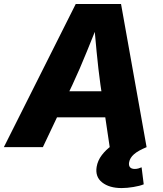

<svg xmlns="http://www.w3.org/2000/svg" viewBox="-46 -748 829 976"><path d="M-26.4 0 338.9 -727.5H569.3L699.2 0H511.7L464.4 -318.4Q453.6 -397 445.1 -485.1Q436.5 -573.2 429.2 -669.4H469.7Q431.2 -574.2 395.5 -486.1Q359.9 -397.9 322.8 -318.4L171.9 0ZM165 -151.4 187 -284.2H580.1L558.1 -151.4ZM572.3 208Q509.8 208 473.4 179.4Q437 150.9 445.3 100.1Q450.7 67.9 471.7 40.3Q492.7 12.7 522.5 -8.3L699.2 0Q655.3 18.1 634.8 36.4Q614.3 54.7 610.4 76.7Q607.4 92.8 614.7 101.8Q622.1 110.8 639.2 110.8Q648.4 110.8 657.2 108.4Q666 106 673.8 102.5L684.6 189Q664.6 197.3 632.1 202.6Q599.6 208 572.3 208Z"/></svg>

Font: Inter 18pt ExtraBold
Style: Italic
Weight: 800
Italic angle: -9.3988°
Designer: Rasmus Andersson
Foundry: rsms
Version: Version 4.001;git-66647c0bb